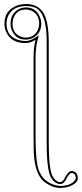

<svg xmlns="http://www.w3.org/2000/svg" viewBox="-20 -718 405 950"><path d="M173.8 -601.1Q173.8 -643.6 140.6 -662.6Q125.5 -670.4 107.9 -670.9Q63 -670.9 46.9 -628.9Q42 -615.2 42 -601.1Q42 -556.6 77.6 -539.1Q91.8 -532.2 107.9 -532.2Q151.9 -532.2 168.5 -573.2Q173.8 -586.9 173.8 -601.1ZM2 -601.1Q2 -663.1 58.1 -688Q81.5 -697.8 108.9 -698.2Q183.6 -698.2 207 -627.9Q220.7 -585 221.2 -514.2V-13.2Q221.2 126 242.2 157.2Q257.3 182.6 278.8 183.1Q293 181.6 303.2 157.2Q317.9 129.4 334 127.9Q363.8 130.4 365.2 163.1Q365.2 186.5 329.1 202.1Q305.2 211.9 275.9 211.9Q242.7 211.9 206.1 187Q199.7 182.1 194.8 178.2Q151.9 138.7 147 35.2Q146 9.8 146 -43.9V-429.2Q146 -484.4 155.8 -521Q130.9 -505.4 107.9 -504.9Q35.6 -504.9 10.7 -559.1Q2 -578.6 2 -601.1ZM184.1 -601.1Q184.1 -555.2 147 -532.7Q128.9 -522.5 107.9 -522Q58.1 -522 39.1 -566.9Q32.2 -583.5 32.2 -601.1Q32.2 -647.9 68.4 -670.4Q86.4 -680.7 107.9 -681.2Q159.2 -681.2 177.7 -632.8Q184.1 -616.7 184.1 -601.1ZM12.2 -601.1Q12.2 -541.5 65.4 -522Q85 -515.1 107.9 -515.1Q127.4 -515.6 150.4 -529.3L172.4 -543.5L165.5 -518.6Q156.2 -482.9 155.8 -429.2V-43.9Q155.8 82.5 172.4 125.5Q183.6 153.3 201.7 170.4Q228.5 194.8 268.6 201.2Q272.9 201.7 275.9 202.1Q330.6 202.1 351.1 173.3Q354.5 167.5 355 163.1Q354 138.7 334 138.2Q322.3 140.1 312 160.6Q298.3 191.4 278.8 192.9Q251 191.4 233.4 162.1Q210.9 127 210.9 -13.2V-514.2Q210.9 -652.8 155.8 -679.2Q136.7 -688 108.9 -688Q44.9 -688 21 -640.6Q12.2 -622.6 12.2 -601.1Z"/></svg>

Font: Linux Biolinum Outline O
Style: Bold
Weight: 700
Designer: Philipp H. Poll
Foundry: Philipp H. Poll
Version: Version 0.9.2